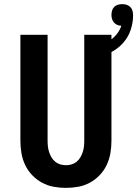

<svg xmlns="http://www.w3.org/2000/svg" viewBox="-20 -904 666 932"><path d="M300 8Q270 8 240 2.5Q210 -3 183.5 -17.5Q157 -32 136 -54Q115 -76 102 -103.5Q89 -131 84 -161Q79 -191 79 -221V-735H211V-221Q211 -207 212.5 -193Q214 -179 218.5 -165.5Q223 -152 230 -140Q237 -128 248 -119Q259 -110 272.5 -106Q286 -102 300 -102Q314 -102 327.5 -106Q341 -110 352 -119Q363 -128 370 -140Q377 -152 381.5 -165.5Q386 -179 387.5 -193Q389 -207 389 -221V-735H521V-221Q521 -191 516 -161Q511 -131 498 -103.5Q485 -76 464 -54Q443 -32 416.5 -17.5Q390 -3 360 2.5Q330 8 300 8ZM455 -625 438 -675Q459 -681 479 -689.5Q499 -698 517 -710.5Q535 -723 548.5 -740.5Q562 -758 569 -779Q559 -779 549.5 -783Q540 -787 533.5 -794.5Q527 -802 524 -811.5Q521 -821 521 -831Q521 -842 524 -852.5Q527 -863 534.5 -870.5Q542 -878 552.5 -881Q563 -884 574 -884Q585 -884 595.5 -880.5Q606 -877 613.5 -869Q621 -861 623.5 -850.5Q626 -840 626 -829Q626 -793 614 -758Q602 -723 578 -696Q554 -669 522 -652Q490 -635 455 -625Z"/></svg>

Font: Iosevka Aile Extrabold
Style: Regular
Weight: 800
Designer: Belleve Invis
Foundry: Belleve Invis
Version: Version 27.3.5; ttfautohint (v1.8.4)